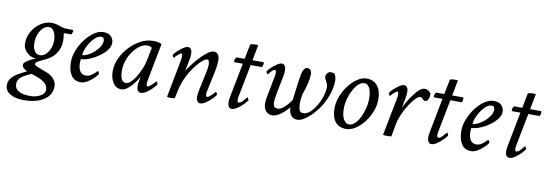

<svg xmlns="http://www.w3.org/2000/svg" viewBox="-57 -930 4415 1549"><g transform="rotate(10 2150.5 -155.5)"><path d="M168 227.5Q100.6 227.5 58.1 202.1Q15.6 176.8 15.6 131.8Q15.6 94.7 38.6 69.3Q61.5 43.9 94.7 25.9Q127.9 7.8 156.2 -5.9L138.7 -17.6Q114.3 -33.2 114.3 -52.7Q114.3 -64.5 130.9 -78.1Q147.5 -91.8 170.4 -103.5Q193.4 -115.2 211.9 -119.1Q192.4 -119.1 169.9 -128.9Q145.5 -138.7 123.5 -164.6Q101.6 -190.4 101.6 -225.6Q101.6 -280.3 128.4 -325.7Q155.3 -371.1 197.3 -398.4Q239.3 -425.8 286.1 -425.8Q312.5 -425.8 331.5 -419.4Q350.6 -413.1 370.6 -406.2Q390.6 -399.4 418.9 -399.4H460.9Q466.8 -399.4 466.8 -391.6Q466.8 -384.8 463.4 -375Q460 -365.2 456.1 -361.3H401.4Q395.5 -361.3 395.5 -355.5Q401.4 -320.3 401.4 -304.7Q401.4 -248 377 -206.1Q352.5 -164.1 312.5 -141.6Q290 -127.9 266.1 -117.2Q242.2 -106.4 226.1 -96.7Q210 -86.9 210 -75.2Q210 -66.4 231.9 -56.6Q253.9 -46.9 282.7 -37.1Q311.5 -27.3 331.1 -17.6Q358.4 -3.9 377.4 20.5Q396.5 44.9 396.5 76.2Q396.5 145.5 334.5 186.5Q272.5 227.5 168 227.5ZM234.4 -152.3Q261.7 -152.3 283.2 -172.4Q304.7 -192.4 316.9 -223.6Q329.1 -254.9 329.1 -287.1Q329.1 -326.2 313.5 -357.4Q297.9 -388.7 270.5 -388.7Q243.2 -388.7 221.2 -367.2Q199.2 -345.7 187 -312Q174.8 -278.3 174.8 -241.2Q174.8 -203.1 190.4 -177.7Q206.1 -152.3 234.4 -152.3ZM215.8 185.5Q263.7 185.5 298.8 165.5Q334 145.5 334 115.2Q334 84 314 64.5Q293.9 44.9 262.7 31.7Q231.4 18.6 197.3 7.8Q178.7 15.6 170.4 19.5Q162.1 23.4 142.6 34.2Q87.9 63.5 87.9 107.4Q87.9 185.5 215.8 185.5Z M596.7 5.9Q545.9 5.9 519 -33.7Q492.2 -73.2 492.2 -142.6Q492.2 -189.5 511.7 -238.8Q531.2 -288.1 563.5 -330.6Q595.7 -373 633.8 -398.9Q671.9 -424.8 709 -424.8Q753.9 -424.8 773.9 -401.9Q793.9 -378.9 793.9 -351.6Q793.9 -309.6 750 -266.6Q720.7 -239.3 687 -219.2Q653.3 -199.2 622.1 -189Q590.8 -178.7 569.3 -178.7Q565.4 -178.7 565.4 -144.5Q565.4 -100.6 582.5 -77.6Q599.6 -54.7 628.9 -54.7Q655.3 -54.7 676.3 -70.3Q697.3 -85.9 716.8 -105.5L719.7 -108.4Q721.7 -108.4 727.1 -99.1Q732.4 -89.8 732.4 -85.9Q723.6 -70.3 701.2 -48.8Q678.7 -27.3 651.4 -10.7Q624 5.9 596.7 5.9ZM576.2 -212.9Q593.8 -212.9 618.7 -225.6Q643.6 -238.3 667.5 -259.3Q691.4 -280.3 707.5 -305.7Q723.6 -331.1 723.6 -355.5Q723.6 -384.8 699.2 -384.8Q675.8 -384.8 653.3 -365.7Q630.9 -346.7 612.8 -318.8Q594.7 -291 583.5 -262.7Q572.3 -234.4 572.3 -216.8Q572.3 -212.9 576.2 -212.9Z M1088.9 5.9Q1073.2 5.9 1064.5 -8.3Q1055.7 -22.5 1055.7 -44.9Q1055.7 -52.7 1057.1 -65.9Q1058.6 -79.1 1062.5 -96.7L1067.4 -122.1Q1054.7 -98.6 1032.2 -68.8Q1009.8 -39.1 982.9 -17.1Q956.1 4.9 929.7 4.9Q886.7 4.9 861.8 -33.7Q836.9 -72.3 836.9 -127Q836.9 -181.6 861.3 -234.4Q885.7 -287.1 926.3 -330.1Q966.8 -373 1016.6 -398.9Q1066.4 -424.8 1116.2 -424.8Q1155.3 -424.8 1187.5 -412.1L1130.9 -118.2Q1127.9 -101.6 1126.5 -93.3Q1125 -85 1125 -76.2Q1125 -54.7 1134.8 -54.7Q1142.6 -54.7 1153.8 -63.5Q1165 -72.3 1176.3 -83.5Q1187.5 -94.7 1193.4 -101.6L1199.2 -108.4Q1201.2 -108.4 1206.5 -99.1Q1211.9 -89.8 1211.9 -85.9Q1204.1 -72.3 1182.6 -50.3Q1161.1 -28.3 1135.7 -11.2Q1110.4 5.9 1088.9 5.9ZM959 -51.8Q977.5 -51.8 998 -71.3Q1018.6 -90.8 1038.1 -123Q1057.6 -155.3 1073.2 -193.4Q1088.9 -231.4 1095.7 -267.6L1115.2 -367.2Q1103.5 -379.9 1075.2 -379.9Q1045.9 -379.9 1016.6 -359.4Q987.3 -338.9 962.9 -305.2Q938.5 -271.5 923.8 -230Q909.2 -188.5 909.2 -147.5Q909.2 -51.8 959 -51.8Z M1576.2 5.9Q1560.5 5.9 1551.8 -8.3Q1543 -22.5 1543 -44.9Q1543 -52.7 1544.4 -65.4Q1545.9 -78.1 1549.8 -96.7L1584 -257.8Q1587.9 -274.4 1589.4 -287.6Q1590.8 -300.8 1590.8 -310.5Q1590.8 -352.5 1572.3 -352.5Q1556.6 -352.5 1529.8 -329.1Q1502.9 -305.7 1473.6 -266.1Q1444.3 -226.6 1420.4 -177.2Q1396.5 -127.9 1384.8 -76.2L1368.2 0Q1356.4 3.9 1337.9 3.9Q1319.3 3.9 1304.7 0L1362.3 -300.8Q1366.2 -318.4 1366.7 -328.1Q1367.2 -337.9 1367.2 -339.8Q1367.2 -364.3 1357.4 -364.3Q1353.5 -364.3 1347.2 -359.9Q1340.8 -355.5 1333 -348.6Q1320.3 -337.9 1312 -328.1Q1303.7 -318.4 1303.7 -318.4Q1301.8 -318.4 1296.4 -327.6Q1291 -336.9 1291 -340.8Q1298.8 -354.5 1319.3 -374Q1339.8 -393.6 1363.3 -409.2Q1386.7 -424.8 1403.3 -424.8Q1418.9 -424.8 1427.7 -410.6Q1436.5 -396.5 1436.5 -374Q1436.5 -353.5 1430.7 -322.3L1413.1 -232.4Q1418 -241.2 1428.7 -256.3Q1439.5 -271.5 1456.1 -293Q1477.5 -322.3 1506.8 -352.5Q1536.1 -382.8 1564.5 -403.8Q1592.8 -424.8 1612.3 -424.8Q1661.1 -424.8 1661.1 -360.4Q1661.1 -338.9 1657.7 -312Q1654.3 -285.2 1647.5 -253.9L1615.2 -103.5Q1612.3 -91.8 1612.3 -79.1Q1612.3 -54.7 1622.1 -54.7Q1629.9 -54.7 1641.1 -63.5Q1652.3 -72.3 1663.6 -83.5Q1674.8 -94.7 1680.7 -101.6L1686.5 -108.4Q1688.5 -108.4 1693.8 -99.1Q1699.2 -89.8 1699.2 -85.9Q1691.4 -72.3 1669.4 -50.3Q1647.5 -28.3 1622.1 -11.2Q1596.7 5.9 1576.2 5.9Z M1834 5.9Q1818.4 5.9 1809.6 -8.3Q1800.8 -22.5 1800.8 -44.9Q1800.8 -52.7 1802.2 -65.4Q1803.7 -78.1 1807.6 -96.7L1860.4 -369.1H1791Q1788.1 -369.1 1788.1 -379.9Q1788.1 -392.6 1799.8 -410.2H1868.2L1891.6 -529.3Q1892.6 -539.1 1939.5 -539.1Q1953.1 -539.1 1957 -538.1L1932.6 -410.2H2021.5Q2026.4 -410.2 2026.4 -397.5Q2026.4 -385.7 2017.6 -369.1H1924.8L1873 -103.5Q1870.1 -91.8 1870.1 -79.1Q1870.1 -54.7 1879.9 -54.7Q1896.5 -54.7 1912.6 -72.8Q1928.7 -90.8 1938.5 -101.6L1944.3 -108.4Q1946.3 -108.4 1951.7 -99.1Q1957 -89.8 1957 -85.9Q1948.2 -72.3 1926.8 -50.3Q1905.3 -28.3 1879.9 -11.2Q1854.5 5.9 1834 5.9Z M2165 0Q2131.8 0 2112.3 -23.9Q2092.8 -47.9 2092.8 -85.9Q2092.8 -99.6 2094.2 -110.4Q2095.7 -121.1 2096.7 -128.9L2129.9 -300.8Q2135.7 -321.3 2135.7 -339.8Q2135.7 -364.3 2126 -364.3Q2113.3 -364.3 2099.6 -349.6Q2085.9 -335 2077.1 -324.2L2072.3 -318.4Q2070.3 -318.4 2064.9 -327.6Q2059.6 -336.9 2059.6 -340.8Q2067.4 -354.5 2087.9 -374Q2108.4 -393.6 2131.8 -409.2Q2155.3 -424.8 2171.9 -424.8Q2187.5 -424.8 2196.3 -410.6Q2205.1 -396.5 2205.1 -374Q2205.1 -353.5 2199.2 -322.3L2169.9 -172.9Q2166 -149.4 2164.1 -134.3Q2162.1 -119.1 2162.1 -111.3Q2162.1 -84 2170.9 -72.3Q2179.7 -60.5 2202.1 -60.5Q2223.6 -60.5 2252.4 -85.9Q2281.2 -111.3 2307.6 -150.4Q2331.1 -342.8 2339.8 -376Q2353.5 -424.8 2378.9 -424.8Q2416 -424.8 2416 -378.9Q2416 -317.4 2376 -206.1Q2372.1 -181.6 2370.6 -166Q2369.1 -150.4 2369.1 -143.6Q2369.1 -96.7 2377.9 -79.1Q2384.8 -60.5 2409.2 -60.5Q2437.5 -60.5 2464.4 -84.5Q2491.2 -108.4 2513.2 -145.5Q2535.2 -182.6 2548.3 -224.6Q2561.5 -266.6 2561.5 -301.8Q2561.5 -321.3 2547.9 -345.7Q2533.2 -369.1 2533.2 -380.9Q2533.2 -398.4 2544.9 -411.6Q2556.6 -424.8 2573.2 -424.8Q2590.8 -424.8 2604.5 -417Q2618.2 -391.6 2618.2 -360.4Q2618.2 -298.8 2591.8 -231.9Q2565.4 -165 2527.3 -115.2Q2489.3 -65.4 2446.3 -32.7Q2403.3 0 2372.1 0Q2337.9 0 2318.8 -23.9Q2299.8 -47.9 2299.8 -88.9Q2222.7 0 2165 0Z M2771.5 4.9Q2712.9 4.9 2682.1 -33.2Q2651.4 -71.3 2651.4 -141.6Q2651.4 -192.4 2670.9 -242.7Q2690.4 -293 2722.2 -334Q2753.9 -375 2791.5 -399.9Q2829.1 -424.8 2866.2 -424.8Q2923.8 -424.8 2955.6 -384.8Q2987.3 -344.7 2987.3 -274.4Q2987.3 -224.6 2967.8 -174.8Q2948.2 -125 2916.5 -84.5Q2884.8 -43.9 2846.7 -19.5Q2808.6 4.9 2771.5 4.9ZM2789.1 -35.2Q2813.5 -35.2 2835.9 -56.2Q2858.4 -77.1 2875.5 -111.8Q2892.6 -146.5 2902.8 -187Q2913.1 -227.5 2913.1 -266.6Q2913.1 -324.2 2897.5 -354.5Q2881.8 -384.8 2854.5 -384.8Q2830.1 -384.8 2807.1 -363.8Q2784.2 -342.8 2765.6 -308.1Q2747.1 -273.4 2736.3 -232.9Q2725.6 -192.4 2725.6 -154.3Q2725.6 -97.7 2743.7 -66.4Q2761.7 -35.2 2789.1 -35.2Z M3110.4 2.9Q3091.8 2.9 3074.2 0L3132.8 -300.8Q3139.6 -335.9 3137.2 -350.1Q3134.8 -364.3 3127.9 -364.3Q3124 -364.3 3117.7 -359.9Q3111.3 -355.5 3103.5 -348.6Q3090.8 -337.9 3082.5 -328.1Q3074.2 -318.4 3074.2 -318.4Q3072.3 -318.4 3066.9 -327.6Q3061.5 -336.9 3061.5 -340.8Q3069.3 -354.5 3089.8 -374Q3110.4 -393.6 3133.8 -409.2Q3157.2 -424.8 3173.8 -424.8Q3189.5 -424.8 3198.2 -410.6Q3207 -396.5 3207 -374Q3207 -353.5 3201.2 -322.3L3185.5 -240.2Q3198.2 -268.6 3216.3 -299.3Q3234.4 -330.1 3258.8 -361.3Q3305.7 -424.8 3342.8 -424.8Q3373 -424.8 3393.6 -393.6Q3393.6 -328.1 3358.4 -328.1Q3350.6 -328.1 3345.2 -334.5Q3339.8 -340.8 3333.5 -346.7Q3327.1 -352.5 3316.4 -352.5Q3301.8 -352.5 3278.8 -329.1Q3255.9 -305.7 3231.4 -267.6Q3207 -229.5 3188 -186Q3168.9 -142.6 3161.1 -102.5L3142.6 0Q3127 2.9 3110.4 2.9Z M3469.7 5.9Q3454.1 5.9 3445.3 -8.3Q3436.5 -22.5 3436.5 -44.9Q3436.5 -52.7 3438 -65.4Q3439.5 -78.1 3443.4 -96.7L3496.1 -369.1H3426.8Q3423.8 -369.1 3423.8 -379.9Q3423.8 -392.6 3435.5 -410.2H3503.9L3527.3 -529.3Q3528.3 -539.1 3575.2 -539.1Q3588.9 -539.1 3592.8 -538.1L3568.4 -410.2H3657.2Q3662.1 -410.2 3662.1 -397.5Q3662.1 -385.7 3653.3 -369.1H3560.5L3508.8 -103.5Q3505.9 -91.8 3505.9 -79.1Q3505.9 -54.7 3515.6 -54.7Q3532.2 -54.7 3548.3 -72.8Q3564.5 -90.8 3574.2 -101.6L3580.1 -108.4Q3582 -108.4 3587.4 -99.1Q3592.8 -89.8 3592.8 -85.9Q3584 -72.3 3562.5 -50.3Q3541 -28.3 3515.6 -11.2Q3490.2 5.9 3469.7 5.9Z M3794.9 5.9Q3744.1 5.9 3717.3 -33.7Q3690.4 -73.2 3690.4 -142.6Q3690.4 -189.5 3710 -238.8Q3729.5 -288.1 3761.7 -330.6Q3793.9 -373 3832 -398.9Q3870.1 -424.8 3907.2 -424.8Q3952.1 -424.8 3972.2 -401.9Q3992.2 -378.9 3992.2 -351.6Q3992.2 -309.6 3948.2 -266.6Q3918.9 -239.3 3885.3 -219.2Q3851.6 -199.2 3820.3 -189Q3789.1 -178.7 3767.6 -178.7Q3763.7 -178.7 3763.7 -144.5Q3763.7 -100.6 3780.8 -77.6Q3797.9 -54.7 3827.1 -54.7Q3853.5 -54.7 3874.5 -70.3Q3895.5 -85.9 3915 -105.5L3918 -108.4Q3919.9 -108.4 3925.3 -99.1Q3930.7 -89.8 3930.7 -85.9Q3921.9 -70.3 3899.4 -48.8Q3877 -27.3 3849.6 -10.7Q3822.3 5.9 3794.9 5.9ZM3774.4 -212.9Q3792 -212.9 3816.9 -225.6Q3841.8 -238.3 3865.7 -259.3Q3889.6 -280.3 3905.8 -305.7Q3921.9 -331.1 3921.9 -355.5Q3921.9 -384.8 3897.5 -384.8Q3874 -384.8 3851.6 -365.7Q3829.1 -346.7 3811 -318.8Q3793 -291 3781.7 -262.7Q3770.5 -234.4 3770.5 -216.8Q3770.5 -212.9 3774.4 -212.9Z M4108.4 5.9Q4092.8 5.9 4084 -8.3Q4075.2 -22.5 4075.2 -44.9Q4075.2 -52.7 4076.7 -65.4Q4078.1 -78.1 4082 -96.7L4134.8 -369.1H4065.4Q4062.5 -369.1 4062.5 -379.9Q4062.5 -392.6 4074.2 -410.2H4142.6L4166 -529.3Q4167 -539.1 4213.9 -539.1Q4227.5 -539.1 4231.4 -538.1L4207 -410.2H4295.9Q4300.8 -410.2 4300.8 -397.5Q4300.8 -385.7 4292 -369.1H4199.2L4147.5 -103.5Q4144.5 -91.8 4144.5 -79.1Q4144.5 -54.7 4154.3 -54.7Q4170.9 -54.7 4187 -72.8Q4203.1 -90.8 4212.9 -101.6L4218.8 -108.4Q4220.7 -108.4 4226.1 -99.1Q4231.4 -89.8 4231.4 -85.9Q4222.7 -72.3 4201.2 -50.3Q4179.7 -28.3 4154.3 -11.2Q4128.9 5.9 4108.4 5.9Z"/></g></svg>

Font: Crimson Text
Style: Italic
Weight: 400
Italic angle: -11°
Designer: Sebastian Kosch
Foundry: Sebastian Kosch
Version: Version 1.100; ttfautohint (v1.8.4)